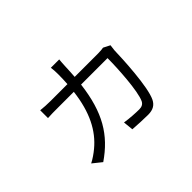

<svg xmlns="http://www.w3.org/2000/svg" viewBox="-118 -894 1236 1236"><g transform="rotate(-45 500.0 -276.0)"><path d="M499 -610H423C426 -592 427 -567 427 -548C427 -517 426 -488 424 -460H270C239 -460 209 -462 181 -465V-394C209 -396 238 -396 271 -396H418C398 -230 341 -119 250 -44C230 -27 196 -3 171 9L232 58C379 -43 456 -169 484 -396H725C725 -307 714 -107 684 -44C674 -25 658 -18 636 -18C606 -18 550 -21 507 -28L514 41C553 44 616 47 652 47C698 47 724 30 740 -2C779 -81 790 -326 792 -401C793 -412 795 -427 797 -441L752 -464C739 -462 725 -460 703 -460H490C492 -489 494 -519 495 -551C496 -571 497 -591 499 -610Z"/></g></svg>

Font: Source Han Sans JP Normal
Style: Regular
Weight: 350
Designer: Ryoko NISHIZUKA 西塚涼子 (kana, bopomofo & ideographs); Paul D. Hunt (Latin, Greek & Cyrillic); Sandoll Communications 산돌커뮤니
Foundry: Adobe
Version: Version 2.002;hotconv 1.0.116;makeotfexe 2.5.65601